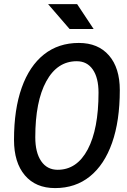

<svg xmlns="http://www.w3.org/2000/svg" viewBox="-20 -914 626 943"><path d="M250.5 9.8Q155.3 9.8 102.1 -53Q48.8 -115.7 48.8 -227.5Q48.8 -377 86.7 -483.4Q124.5 -589.8 195.8 -646.5Q267.1 -703.1 367.2 -703.1Q461.9 -703.1 515.1 -641.8Q568.4 -580.6 568.4 -471.2Q568.4 -320.3 530.5 -212.6Q492.7 -105 421.6 -47.6Q350.6 9.8 250.5 9.8ZM263.2 -80.1Q357.9 -80.1 410.9 -180.2Q463.9 -280.3 463.9 -459Q463.9 -531.7 435.8 -572.5Q407.7 -613.3 356.9 -613.3Q261.2 -613.3 207.3 -514.6Q153.3 -416 153.3 -239.7Q153.3 -164.6 182.4 -122.3Q211.4 -80.1 263.2 -80.1ZM321.8 -771.5 216.3 -893.6H358.9L439.9 -771.5Z"/></svg>

Font: Cascadia Code NF
Style: Italic
Weight: 400
Italic angle: -10°
Monospace: yes
Designer: Aaron Bell
Foundry: Saja Typeworks
Version: Version 2404.023; ttfautohint (v1.8.4)